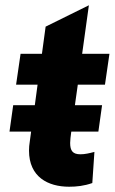

<svg xmlns="http://www.w3.org/2000/svg" viewBox="-20 -697 435 728"><path d="M242 11C270 11 299 8 330 -3L338 -121C319 -116 302 -112 285 -112C256 -112 246 -125 246 -155C246 -166 248 -180 250 -196L250.5 -198H353L367 -298H264L275 -376H378L395 -493H291.5L317 -677L153 -596L139 -493H58L41 -376H122.5L112 -298H30L16 -198H98L93 -161C91 -149 90 -137 90 -126C90 -26 162 11 242 11Z"/></svg>

Font: HK Grotesk Black
Style: Italic
Weight: 900
Italic angle: -16°
Designer: Alfredo Marco Pradil
Foundry: Hanken Design Co.
Version: Version 3.001;FEAKit 1.0